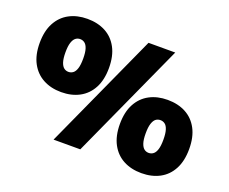

<svg xmlns="http://www.w3.org/2000/svg" viewBox="-121 -946 1373 1151"><g transform="rotate(20 565.0 -370.5)"><path d="M311.5 0 648 -740H818.5L482 0ZM256 -283Q190.5 -283 140.8 -309.8Q91 -336.5 63 -388.5Q35 -440.5 35 -516.5Q35 -593 63 -645Q91 -697 140.8 -723.5Q190.5 -750 256 -750Q322 -750 371.8 -723.5Q421.5 -697 449.2 -645Q477 -593 477 -516.5Q477 -440.5 449.2 -388.5Q421.5 -336.5 371.8 -309.8Q322 -283 256 -283ZM256 -412Q272.5 -412 285.2 -421.8Q298 -431.5 305.2 -454.2Q312.5 -477 312.5 -516.5Q312.5 -556 305.2 -578.8Q298 -601.5 285.2 -611.2Q272.5 -621 256 -621Q239.5 -621 227 -611.2Q214.5 -601.5 207 -578.8Q199.5 -556 199.5 -516.5Q199.5 -477 207 -454.2Q214.5 -431.5 227 -421.8Q239.5 -412 256 -412ZM874 9Q808.5 9 758.8 -17.5Q709 -44 681 -96.2Q653 -148.5 653 -224.5Q653 -301 681 -353Q709 -405 758.8 -431.5Q808.5 -458 874 -458Q940 -458 989.8 -431.5Q1039.5 -405 1067.2 -353Q1095 -301 1095 -224.5Q1095 -148.5 1067.2 -96.2Q1039.5 -44 989.8 -17.5Q940 9 874 9ZM874 -120Q890.5 -120 903.2 -129.8Q916 -139.5 923.2 -162.2Q930.5 -185 930.5 -224.5Q930.5 -264 923.2 -287Q916 -310 903.2 -319.5Q890.5 -329 874 -329Q857.5 -329 845 -319.5Q832.5 -310 825 -287Q817.5 -264 817.5 -224.5Q817.5 -185 825 -162.2Q832.5 -139.5 845 -129.8Q857.5 -120 874 -120Z"/></g></svg>

Font: Encode Sans SC Condensed Thin Black
Style: Regular
Weight: 900
Version: Version 3.002